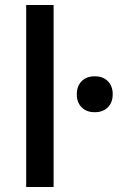

<svg xmlns="http://www.w3.org/2000/svg" viewBox="-20 -750 520 770"><path d="M85 0V-730H195V0ZM360 -300Q327 -300 307.5 -319.5Q288 -339 288 -372Q288 -405 307.5 -424.5Q327 -444 360 -444Q393 -444 412.5 -424.5Q432 -405 432 -372Q432 -339 412.5 -319.5Q393 -300 360 -300Z"/></svg>

Font: M PLUS 2 Medium
Style: Regular
Weight: 500
Designer: Coji Morishita
Foundry: UNDERFOREST DESIGN
Version: Version 1.001